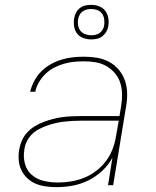

<svg xmlns="http://www.w3.org/2000/svg" viewBox="-20 -761 640 789"><path d="M212 8Q190 8 168 5Q146 2 127 -6Q108 -14 92.5 -28.5Q77 -43 68 -61.5Q59 -80 57 -102Q55 -124 59 -147Q62 -165 70 -183.5Q78 -202 92 -217Q106 -232 123.5 -242.5Q141 -253 159.5 -260Q178 -267 197 -272Q216 -277 235 -279.5Q254 -282 273 -283Q292 -284 311 -284H471L478 -326Q482 -350 481.5 -374.5Q481 -399 474 -421Q467 -443 452 -460.5Q437 -478 417 -489.5Q397 -501 373.5 -505Q350 -509 325 -509Q305 -509 284 -507Q263 -505 242.5 -499Q222 -493 202.5 -483Q183 -473 167 -457.5Q151 -442 140 -423Q129 -404 125 -384H104Q109 -406 120.5 -428Q132 -450 149.5 -467.5Q167 -485 188.5 -497Q210 -509 233 -516Q256 -523 279 -525.5Q302 -528 325 -528Q353 -528 379.5 -523.5Q406 -519 429 -506.5Q452 -494 468.5 -474Q485 -454 493.5 -429.5Q502 -405 502.5 -377.5Q503 -350 498 -323L445 0H424L442 -113Q426 -83 399.5 -58.5Q373 -34 342 -19Q311 -4 278 2Q245 8 212 8ZM218 -11Q245 -11 272.5 -15.5Q300 -20 326 -30.5Q352 -41 375.5 -59Q399 -77 416 -100Q433 -123 443 -149.5Q453 -176 457 -203L468 -265H311Q294 -265 277 -264Q260 -263 242.5 -261Q225 -259 208 -255Q191 -251 174 -245Q157 -239 140.5 -230.5Q124 -222 111 -209Q98 -196 90 -179.5Q82 -163 80 -146Q75 -116 82.5 -88Q90 -60 111 -42Q132 -24 160.5 -17.5Q189 -11 218 -11ZM355 -599Q337 -599 321.5 -605Q306 -611 296.5 -623.5Q287 -636 284.5 -653Q282 -670 285 -687Q287 -699 293 -710Q299 -721 309 -728.5Q319 -736 331 -738.5Q343 -741 355 -741Q372 -741 387.5 -735Q403 -729 412.5 -716.5Q422 -704 425 -687Q428 -670 425 -653Q423 -641 416.5 -630Q410 -619 400 -611.5Q390 -604 378 -601.5Q366 -599 355 -599ZM355 -616Q363 -616 372.5 -618Q382 -620 389.5 -625.5Q397 -631 402 -639.5Q407 -648 408 -657Q410 -670 408 -683Q406 -696 399 -705.5Q392 -715 380 -719.5Q368 -724 355 -724Q346 -724 337 -722Q328 -720 320 -714.5Q312 -709 307.5 -700.5Q303 -692 301 -683Q299 -670 301 -657Q303 -644 310.5 -634.5Q318 -625 330 -620.5Q342 -616 355 -616Z"/></svg>

Font: Iosevka SS04 Th Ex Obl
Style: Regular
Weight: 100
Width: 7
Italic angle: -9°
Monospace: yes
Designer: Belleve Invis
Foundry: Belleve Invis
Version: Version 19.0.0; ttfautohint (v1.8.4)